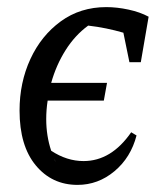

<svg xmlns="http://www.w3.org/2000/svg" viewBox="-20 -511 460 540"><path d="M198 9Q126 9 80.5 -46Q35 -101 35 -200Q35 -279 65.5 -345Q96 -411 151 -451Q206 -491 279 -491Q309 -491 341.5 -484Q374 -477 398 -464L376 -336H344L327 -419Q303 -426 278.5 -431Q254 -436 228 -439Q191 -412 164.5 -370Q138 -328 124 -278H281L272 -228H114Q110 -202 110 -176Q110 -129 124 -87Q168 -58 215 -58Q293 -58 349 -139L364 -130Q348 -68 302 -29.5Q256 9 198 9ZM137 -55 132 -65Q134 -60 137 -55Z"/></svg>

Font: Piazzolla
Style: Italic
Weight: 400
Italic angle: -11.3°
Designer: Juan Pablo del Peral
Foundry: Huerta Tipografica
Version: Version 1.330